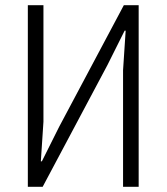

<svg xmlns="http://www.w3.org/2000/svg" viewBox="-20 -718 640 738"><path d="M87 -698H147V-250L137 -98H141L207 -230L456 -698H513V0H453V-448L463 -600H459L393 -468L144 0H87Z"/></svg>

Font: IBM Plex Mono Light
Style: Regular
Weight: 300
Monospace: yes
Designer: Mike Abbink, Paul van der Laan, Pieter van Rosmalen
Foundry: Bold Monday
Version: Version 2.3